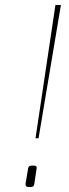

<svg xmlns="http://www.w3.org/2000/svg" viewBox="-20 -751 276 771"><path d="M134.8 -195.8H122.6L202.6 -731H224.6ZM103.5 0H92.8Q87.9 0 85 -3.4Q82.5 -6.8 82.5 -10.3V-12.2L92.8 -74.2Q94.2 -85.9 106.4 -85.9H117.7Q127.9 -85.9 127.4 -76.7L117.7 -12.2Q116.2 0 103.5 0Z"/></svg>

Font: Squarion Thin
Style: Italic
Weight: 100
Designer: Natanael Gama
Version: Version 1.00;September 12, 2019;FontCreator 11.5.0.2425 64-b